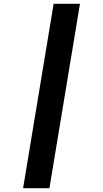

<svg xmlns="http://www.w3.org/2000/svg" viewBox="-20 -843 540 1006"><path d="M101 143 261 -823H399L239 143Z"/></svg>

Font: Iosevka SS04 Heavy Oblique
Style: Regular
Weight: 900
Italic angle: -9°
Monospace: yes
Designer: Belleve Invis
Foundry: Belleve Invis
Version: Version 19.0.0; ttfautohint (v1.8.4)